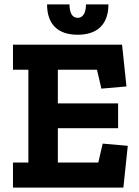

<svg xmlns="http://www.w3.org/2000/svg" viewBox="-20 -853 632 873"><path d="M473 -833H371C371 -801 361 -772 333 -772C307 -772 296 -797 296 -833H194C194 -741 245 -695 333 -695C418 -695 473 -738 473 -833ZM541 0 561 -190 447 -200 427 -114H243V-270H517V-383H243V-536H421L441 -450L555 -460L535 -650H39V-536H109V-114H39V0Z"/></svg>

Font: Zilla Slab Bold
Style: Regular
Weight: 700
Designer: Typotheque.com
Foundry: Typotheque type foundry
Version: Version 1.3; 2018